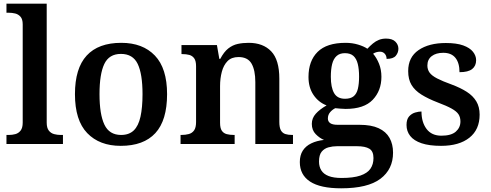

<svg xmlns="http://www.w3.org/2000/svg" viewBox="-20 -780 2660 1040"><path d="M15 0V-49H28Q46 -49 63 -53.5Q80 -58 91.5 -72.5Q103 -87 103 -116V-648Q103 -676 91 -689.5Q79 -703 62 -707Q45 -711 28 -711H15V-760H233V-116Q233 -87 244.5 -72.5Q256 -58 273.5 -53.5Q291 -49 308 -49H321V0Z M634 10Q519 10 452.5 -59Q386 -128 386 -270Q386 -410 449.5 -479Q513 -548 637 -548Q753 -548 819 -479Q885 -410 885 -270Q885 -128 821.5 -59Q758 10 634 10ZM636 -49Q679 -49 704.5 -73.5Q730 -98 741 -148Q752 -198 752 -270Q752 -379 726 -433.5Q700 -488 635 -488Q571 -488 545 -433.5Q519 -379 519 -270Q519 -161 545.5 -105Q572 -49 636 -49Z M958 0V-49H962Q985 -49 1003 -54Q1021 -59 1031.5 -74Q1042 -89 1042 -119V-421Q1042 -450 1032 -464Q1022 -478 1005.5 -482.5Q989 -487 967 -487H963V-536H1155L1168 -461H1173Q1193 -499 1216.5 -517.5Q1240 -536 1267.5 -542Q1295 -548 1327 -548Q1405 -548 1449 -502Q1493 -456 1493 -354V-120Q1493 -89 1501.5 -74Q1510 -59 1525.5 -54Q1541 -49 1563 -49H1567V0H1363V-335Q1363 -400 1342.5 -435.5Q1322 -471 1272 -471Q1234 -471 1212.5 -449Q1191 -427 1181.5 -391Q1172 -355 1172 -313V-115Q1172 -86 1181.5 -72Q1191 -58 1208 -53.5Q1225 -49 1247 -49H1251V0Z M1828 240Q1715 240 1659.5 203.5Q1604 167 1604 98Q1604 61 1620 36Q1636 11 1666 -3.5Q1696 -18 1735 -22Q1711 -32 1690 -53.5Q1669 -75 1669 -109Q1669 -140 1690.5 -164Q1712 -188 1749 -209Q1705 -226 1678 -266Q1651 -306 1651 -363Q1651 -450 1700.5 -499Q1750 -548 1852 -548Q1888 -548 1919.5 -538.5Q1951 -529 1970 -516Q1985 -532 2000 -544.5Q2015 -557 2032.5 -564Q2050 -571 2071 -571Q2105 -571 2121.5 -554.5Q2138 -538 2138 -516Q2138 -495 2124 -478Q2110 -461 2074 -461Q2074 -478 2064 -489Q2054 -500 2038 -500Q2028 -500 2018 -497Q2008 -494 2001 -489Q2020 -467 2033 -435Q2046 -403 2046 -364Q2046 -289 1999 -239.5Q1952 -190 1852 -190Q1841 -190 1823.5 -191.5Q1806 -193 1796 -194Q1780 -186 1768 -172Q1756 -158 1756 -138Q1756 -122 1768.5 -113Q1781 -104 1809 -104H1927Q1991 -104 2031 -85.5Q2071 -67 2090 -33Q2109 1 2109 47Q2109 137 2040.5 188.5Q1972 240 1828 240ZM1830 184Q1894 184 1932 171Q1970 158 1986.5 134Q2003 110 2003 76Q2003 39 1980.5 25.5Q1958 12 1914 12H1805Q1782 12 1759.5 18Q1737 24 1722.5 41.5Q1708 59 1708 95Q1708 123 1720.5 143Q1733 163 1760 173.5Q1787 184 1830 184ZM1849 -245Q1879 -245 1895.5 -258.5Q1912 -272 1918.5 -299Q1925 -326 1925 -365Q1925 -405 1918 -433.5Q1911 -462 1894.5 -477Q1878 -492 1848 -492Q1820 -492 1803 -476.5Q1786 -461 1779 -432.5Q1772 -404 1772 -364Q1772 -307 1789.5 -276Q1807 -245 1849 -245Z M2369 10Q2305 10 2263.5 -4Q2222 -18 2202 -43.5Q2182 -69 2182 -103Q2182 -134 2196 -149.5Q2210 -165 2229 -170.5Q2248 -176 2263 -176Q2263 -118 2290.5 -81.5Q2318 -45 2371 -45Q2424 -45 2449 -67Q2474 -89 2474 -122Q2474 -145 2463.5 -161Q2453 -177 2426 -192Q2399 -207 2351 -225Q2299 -245 2263 -267.5Q2227 -290 2209 -320Q2191 -350 2191 -395Q2191 -470 2247 -508.5Q2303 -547 2395 -547Q2453 -547 2489 -534Q2525 -521 2542 -499.5Q2559 -478 2559 -454Q2559 -423 2537.5 -406Q2516 -389 2469 -389Q2469 -439 2447 -466.5Q2425 -494 2381 -494Q2342 -494 2318.5 -476Q2295 -458 2295 -425Q2295 -403 2307 -386.5Q2319 -370 2348 -355Q2377 -340 2427 -322Q2475 -304 2508.5 -282.5Q2542 -261 2560 -231Q2578 -201 2578 -159Q2578 -78 2522.5 -34Q2467 10 2369 10Z"/></svg>

Font: Noto Serif Bengali SemiBold
Style: Regular
Weight: 600
Version: Version 2.003